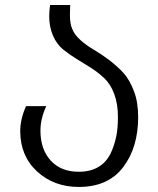

<svg xmlns="http://www.w3.org/2000/svg" viewBox="-20 -740 627 760"><path d="M526.9 -276.9Q526.9 -156.7 467.8 -78.6Q408.2 0 292 0Q193.4 0 126.5 -61.5Q60.1 -123 60.1 -221.2Q60.1 -268.1 83 -319.8H163.1Q140.1 -270 140.1 -223.1Q140.1 -149.4 180.2 -105Q220.7 -60.1 292 -60.1Q336.9 -60.1 368.7 -78.6Q399.4 -96.7 416.5 -129.9Q431.6 -160.2 439.9 -198.7Q446.8 -231.4 446.8 -276.9Q446.8 -329.1 432.1 -368.2Q417.5 -407.2 393.1 -430.2Q366.7 -454.6 339.8 -471.7Q296.9 -498.5 282.2 -507.3Q254.9 -523.9 229 -544.9Q204.6 -564.9 189.9 -598.6Q174.8 -633.3 174.8 -675.8Q174.8 -694.3 178.2 -720.2H257.8Q256.8 -702.6 256.8 -681.2Q256.8 -645 266.1 -625Q274.9 -602.1 299.3 -580.6Q322.3 -560.1 352.5 -542.5Q383.8 -523.9 412.6 -502Q446.8 -475.6 469.2 -450.7Q493.7 -423.3 510.7 -377.9Q526.9 -335 526.9 -276.9Z"/></svg>

Font: Miedinger*
Style: Book
Weight: 400
Version: Version 001.000